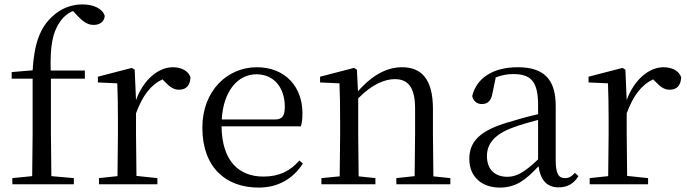

<svg xmlns="http://www.w3.org/2000/svg" viewBox="-20 -836 3116 871"><path d="M125 0H315V-28L213 -37L211 -229V-479H365V-516H210C207 -630 219 -687 250 -734C265 -757 286 -776 311 -786L330 -766C358 -736 379 -723 405 -723C435 -723 454 -740 455 -764C445 -798 402 -816 354 -816C305 -816 257 -799 216 -760C163 -711 135 -640 128 -517L33 -509V-479H128V-229L126 -37L36 -28V0Z M512 0H694V-28L599 -38L597 -229V-322C627 -403 664 -451 717 -476L726 -467C749 -443 766 -429 792 -429C827 -429 843 -451 844 -486C834 -515 802 -531 764 -531C697 -531 630 -473 597 -382L591 -520L578 -528L424 -488V-462L512 -458C514 -408 515 -358 515 -289V-229L513 -37L429 -28V0Z M1153 15C1243 15 1310 -26 1354 -94L1338 -108C1297 -60 1246 -35 1175 -35C1065 -35 987 -104 985 -263H1345C1350 -279 1352 -299 1352 -323C1352 -441 1275 -531 1145 -531C1012 -531 898 -425 898 -257C898 -76 1005 15 1153 15ZM986 -294C993 -424 1060 -499 1143 -499C1224 -499 1272 -437 1272 -352C1272 -312 1262 -294 1227 -294Z M1860 0H2023V-28L1946 -36L1944 -229V-342C1944 -477 1892 -531 1804 -531C1738 -531 1672 -499 1604 -422L1599 -520L1586 -528L1432 -488V-462L1520 -458C1522 -408 1523 -358 1523 -289V-229L1521 -36L1438 -28V0H1683V-28L1607 -36L1605 -229V-390C1671 -457 1729 -477 1771 -477C1829 -477 1863 -443 1863 -344V-229L1861 -37L1778 -28V0Z M2514 14C2553 14 2583 -2 2604 -37L2588 -52C2572 -34 2560 -28 2543 -28C2516 -28 2501 -45 2501 -108V-355C2501 -479 2445 -531 2329 -531C2216 -531 2142 -482 2122 -400C2128 -377 2143 -364 2166 -364C2191 -364 2208 -377 2214 -413L2229 -485C2256 -495 2281 -500 2307 -500C2386 -500 2421 -470 2421 -359V-318C2377 -308 2330 -295 2288 -282C2156 -244 2109 -193 2109 -115C2109 -32 2168 15 2247 15C2319 15 2364 -18 2423 -82C2431 -22 2459 14 2514 14ZM2421 -113C2358 -53 2322 -34 2282 -34C2226 -34 2189 -66 2189 -128C2189 -183 2222 -226 2306 -257C2340 -270 2380 -281 2421 -292Z M2738 0H2920V-28L2825 -38L2823 -229V-322C2853 -403 2890 -451 2943 -476L2952 -467C2975 -443 2992 -429 3018 -429C3053 -429 3069 -451 3070 -486C3060 -515 3028 -531 2990 -531C2923 -531 2856 -473 2823 -382L2817 -520L2804 -528L2650 -488V-462L2738 -458C2740 -408 2741 -358 2741 -289V-229L2739 -37L2655 -28V0Z"/></svg>

Font: NameLogos Serif 2
Style: Regular
Weight: 500
Version: Version 0.1